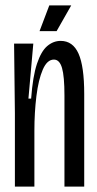

<svg xmlns="http://www.w3.org/2000/svg" viewBox="-20 -689 360 709"><path d="M35 0V-271L32 -528H103L85 -325H95Q101 -407 116.5 -453.5Q132 -500 154.5 -519Q177 -538 204 -538Q249 -538 270 -491Q291 -444 291 -342V0H218V-336Q218 -407 209 -438Q200 -469 179 -469Q154 -469 138 -432Q122 -395 114.5 -334.5Q107 -274 107 -206V0ZM189 -574H126L162 -669H243Z"/></svg>

Font: Bricolage Grotesque 96pt Condensed Light
Style: Regular
Weight: 300
Width: 3
Designer: Mathieu Triay
Foundry: Atelier Triay
Version: Version 1.001; ttfautohint (v1.8.4.7-5d5b);gftools[0.9.33.de